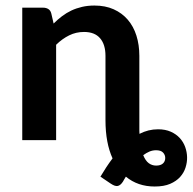

<svg xmlns="http://www.w3.org/2000/svg" viewBox="-20 -513 705 703"><path d="M61.5 0V-484.9H137.7Q149.4 -484.9 157.5 -479.5Q165.5 -474.1 168 -462.9L176.3 -426.8Q190.9 -441.4 207 -453.6Q223.1 -465.8 241.2 -474.4Q259.3 -482.9 280.3 -487.8Q301.3 -492.7 325.7 -492.7Q365.7 -492.7 396.2 -479Q426.8 -465.3 447.8 -440.9Q468.8 -416.5 479.5 -382.6Q490.2 -348.6 490.2 -308.6V-46.4Q490.2 -40 490.2 -34.2Q490.2 -28.3 490.7 -22.9Q522.9 -39.6 558.6 -39.6Q585.4 -39.6 605.2 -30.8Q625 -22 638.2 -7.6Q651.4 6.8 658 25.1Q664.6 43.5 665 62.5Q665.5 81.1 659.4 100.3Q653.3 119.6 639.4 135Q625.5 150.4 602.8 160.2Q580.1 169.9 546.4 169.9Q484.4 169.9 440.9 133.8Q438.5 138.2 435.5 142.6Q432.6 147 430.2 151.9Q421.9 165 411.9 167.7Q401.9 170.4 385.3 159.2L347.7 133.8Q358.4 115.7 369.4 99.1Q380.4 82.5 392.1 66.9Q379.4 39.1 372.8 4.2Q366.2 -30.8 366.2 -73.7V-308.6Q366.2 -350.1 346.4 -373Q326.7 -396 287.6 -396Q258.3 -396 233.2 -383.5Q208 -371.1 185.5 -349.1V0ZM551.3 37.1Q538.6 37.1 527.1 42Q515.6 46.9 504.4 55.2Q512.7 75.7 524.7 84.5Q536.6 93.3 551.8 93.3Q567.9 93.3 576.4 85.7Q585 78.1 585 65.4Q585 54.2 577.1 45.7Q569.3 37.1 551.3 37.1Z"/></svg>

Font: Carlito
Style: Bold
Weight: 700
Designer: Lukasz Dziedzic
Foundry: tyPoland Lukasz Dziedzic
Version: Version 1.104